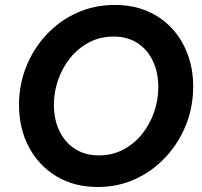

<svg xmlns="http://www.w3.org/2000/svg" viewBox="-20 -747 816 774"><path d="M374 6.8Q278.8 6.8 207.3 -36.4Q135.7 -79.6 96.2 -154.5Q56.6 -229.5 56.6 -324.2Q56.6 -405.3 85.7 -478Q114.7 -550.8 167 -606.9Q219.2 -663.1 289.6 -695.1Q359.9 -727.1 442.9 -727.1Q515.6 -727.1 573.7 -702.1Q631.8 -677.2 673.1 -632.6Q714.4 -587.9 736.6 -528.1Q758.8 -468.3 758.8 -397.9Q758.8 -315.9 729.5 -242.9Q700.2 -169.9 647.9 -113.8Q595.7 -57.6 525.9 -25.4Q456.1 6.8 374 6.8ZM379.4 -120.6Q432.6 -120.6 476.3 -143.6Q520 -166.5 551.8 -205.6Q583.5 -244.6 600.8 -293.9Q618.2 -343.3 618.2 -396Q618.2 -454.1 596.7 -500.2Q575.2 -546.4 534.9 -573Q494.6 -599.6 437.5 -599.6Q384.3 -599.6 340.1 -576.7Q295.9 -553.7 263.9 -514.4Q231.9 -475.1 214.6 -426Q197.3 -377 197.3 -324.2Q197.3 -266.1 219 -220Q240.7 -173.8 281.5 -147.2Q322.3 -120.6 379.4 -120.6Z"/></svg>

Font: Reddit Sans
Style: Bold Italic
Weight: 700
Italic angle: -11.25°
Designer: Stephen Hutchings
Version: Version 1.013